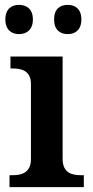

<svg xmlns="http://www.w3.org/2000/svg" viewBox="-20 -768 380 788"><path d="M258 -628C288 -628 314 -645 314 -688C314 -732 288 -748 258 -748C227 -748 202 -732 202 -688C202 -645 227 -628 258 -628ZM58 -628C88 -628 115 -645 115 -688C115 -732 88 -748 58 -748C28 -748 2 -732 2 -688C2 -645 28 -628 58 -628ZM19 0H324V-49H312C277 -49 237 -57 237 -116V-536H23V-487H32C66 -487 107 -479 107 -424V-115C107 -57 66 -49 32 -49H19Z"/></svg>

Font: Noto Serif Yezidi SemiBold
Style: Regular
Weight: 600
Designer: Dalton Maag Ltd
Foundry: Dalton Maag Ltd
Version: Version 1.001